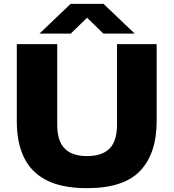

<svg xmlns="http://www.w3.org/2000/svg" viewBox="-20 -970 904 1000"><path d="M433.5 10Q303.5 10 223 -31Q142.5 -72 105 -149.8Q67.5 -227.5 67.5 -338.5V-740H278V-321Q278 -236 316.8 -196.5Q355.5 -157 433.5 -157Q512 -157 550.8 -196.5Q589.5 -236 589.5 -321V-740H796V-338.5Q796 -172 710.8 -81Q625.5 10 433.5 10ZM185.5 -795 348 -950H519L681.5 -795H518.5L433.5 -877.5L348.5 -795Z"/></svg>

Font: Encode Sans Expanded Expanded ExtraBold
Style: Regular
Weight: 800
Width: 7
Designer: Multiple Designers
Foundry: Impallari Type
Version: Version 3.000; ttfautohint (v1.8.3) -l 8 -r 50 -G 200 -x 14 